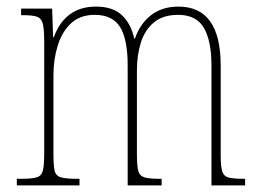

<svg xmlns="http://www.w3.org/2000/svg" viewBox="-20 -562 786 582"><path d="M31 0V-20H44Q77 -20 91.5 -24.5Q106 -29 110 -45Q114 -61 114 -97V-435Q114 -472 110 -489Q106 -506 93 -511Q80 -516 50 -516H44V-536H138L141 -449H143Q177 -542 271 -542Q322 -542 349.5 -516Q377 -490 387 -445H389Q405 -491 438.5 -516.5Q472 -542 521 -542Q649 -542 649 -363V-92Q649 -58 653.5 -43Q658 -28 672.5 -24Q687 -20 719 -20H723V0H621V-364Q621 -438 598 -477.5Q575 -517 520 -517Q474 -517 446.5 -494Q419 -471 407 -433Q395 -395 395 -348V-95Q395 -60 399 -44.5Q403 -29 417.5 -24.5Q432 -20 463 -20H470V0H367V-364Q367 -443 344 -480Q321 -517 267 -517Q223 -517 195.5 -491.5Q168 -466 155 -424Q142 -382 142 -333V-97Q142 -61 145.5 -45Q149 -29 164.5 -24.5Q180 -20 214 -20H221V0Z"/></svg>

Font: Noto Serif Tamil Condensed Thin
Style: Regular
Weight: 100
Width: 3
Designer: Indian Type Foundry, Tom Grace, and the Monotype Design Team
Foundry: Monotype Imaging Inc.
Version: Version 2.004; ttfautohint (v1.8.4.7-5d5b)